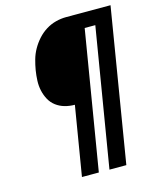

<svg xmlns="http://www.w3.org/2000/svg" viewBox="-111 -812 727 890"><g transform="rotate(-15 252.5 -367.5)"><path d="M171 0 226 -332Q201 -332 178 -338.5Q155 -345 136.5 -359Q118 -373 107 -393.5Q96 -414 91 -437Q86 -460 87 -484.5Q88 -509 92 -534Q96 -558 103 -583Q110 -608 123 -631Q136 -654 154 -674Q172 -694 194.5 -708Q217 -722 242 -728.5Q267 -735 292 -735H505L384 0H303L413 -664H362L252 0Z"/></g></svg>

Font: Iosevka Curly Slab Semibold
Style: Italic
Weight: 600
Italic angle: -9°
Monospace: yes
Designer: Belleve Invis
Foundry: Belleve Invis
Version: Version 22.1.2; ttfautohint (v1.8.4)